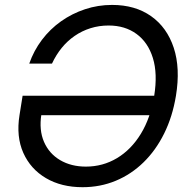

<svg xmlns="http://www.w3.org/2000/svg" viewBox="-20 -758 780 788"><path d="M318.8 10.3Q231.9 10.3 168.7 -26.9Q105.5 -64 75.7 -130.6Q45.9 -197.3 60.1 -285.6L72.8 -365.2H648.9L635.7 -285.2H121.6L149.9 -289.1Q139.6 -224.1 160.6 -175.8Q181.6 -127.4 226.8 -100.8Q272 -74.2 332.5 -74.2Q401.9 -74.2 460 -108.9Q518.1 -143.6 557.9 -208.5Q597.7 -273.4 612.8 -364.3Q627.4 -455.6 607.4 -520Q587.4 -584.5 540 -618.9Q492.7 -653.3 425.8 -653.3Q386.7 -653.3 351.6 -642.3Q316.4 -631.3 286.4 -610.6Q256.3 -589.8 233.2 -561.3Q210 -532.7 193.4 -497.1H100.1Q118.7 -550.3 152.1 -594.5Q185.5 -638.7 230.7 -670.7Q275.9 -702.6 329.1 -720.2Q382.3 -737.8 439.9 -737.8Q534.7 -737.8 600.1 -691.7Q665.5 -645.5 693.1 -561.8Q720.7 -478 702.1 -364.7Q688 -279.3 653.8 -210.2Q619.6 -141.1 569.1 -91.8Q518.6 -42.5 455.1 -16.1Q391.6 10.3 318.8 10.3Z"/></svg>

Font: Inter 20pt
Style: Italic
Weight: 400
Italic angle: -9.3988°
Version: Version 4.001;git-66647c0bb